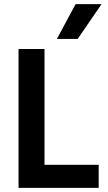

<svg xmlns="http://www.w3.org/2000/svg" viewBox="-20 -912 524 932"><path d="M357 -723H256L347 -892H473ZM459 0H70V-674H196V-112H459Z"/></svg>

Font: Hind Kochi SemiBold
Style: Regular
Weight: 600
Designer: Dhruvi Tolia
Foundry: Indian Type Foundry
Version: Version 0.702;PS 1.0;hotconv 1.0.81;makeotf.lib2.5.63406